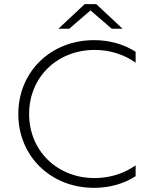

<svg xmlns="http://www.w3.org/2000/svg" viewBox="-20 -898 724 923"><path d="M432 5C506 5 575 -14 632 -51V-103C576 -64 509 -42 435 -42C255 -42 120 -173 120 -350C120 -527 255 -658 435 -658C509 -658 576 -636 632 -597V-649C576 -685 508 -705 432 -705C224 -705 68 -553 68 -350C68 -147 224 5 432 5ZM261 -760H313L415 -848L517 -760H569L443 -878H387Z"/></svg>

Font: Chess Sans Light
Style: Regular
Weight: 300
Designer: Wolf Bōese
Foundry: Wolf Bōese
Version: Version 7.223;Glyphs 3.3 (3306)